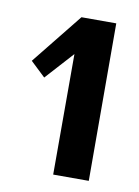

<svg xmlns="http://www.w3.org/2000/svg" viewBox="-56 -677 350 484"><g transform="rotate(10 118.5 -434.5)"><path d="M113 -232.9V-541.4L48.2 -469.9L10.1 -506L114.3 -635.9H203.4L204.1 -232.9Z"/></g></svg>

Font: Smooch Sans Thin
Style: Regular
Weight: 100
Designer: Robert E. Leuschke
Foundry: Robert E. Leuschke
Version: Version 1.010